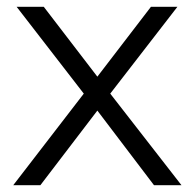

<svg xmlns="http://www.w3.org/2000/svg" viewBox="-20 -546 574 566"><path d="M515 0 305 -270 503 -526H425L267 -320L109 -526H29L227 -270L19 0H99L267 -220L434 0Z"/></svg>

Font: Talent
Style: Regular
Weight: 400
Designer: Mike Powis
Version: Version 1.001;hotconv 1.0.109;makeotfexe 2.5.65596